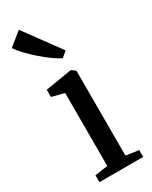

<svg xmlns="http://www.w3.org/2000/svg" viewBox="-233 -898 750 946"><g transform="rotate(-30 142.5 -424.5)"><path d="M29.5 0V-39L103 -50V-465L32.5 -483V-524L177 -548H185.5L206 -532V-49.5L278.5 -39V0ZM178 -619.5Q158 -629 130.2 -649Q102.5 -669 73.8 -694Q45 -719 21.5 -744Q-2 -769 -14 -788L61 -849L210 -645.5L179 -619.5Z"/></g></svg>

Font: Merriweather 60pt
Style: Regular
Weight: 400
Version: Version 2.100